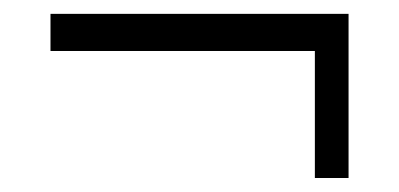

<svg xmlns="http://www.w3.org/2000/svg" viewBox="-20 -384 567 273"><path d="M475.6 -364.3V-130.9H427.7V-311.5H51.8V-364.3Z"/></svg>

Font: Crimson Pro ExtraLight
Style: Regular
Weight: 250
Designer: Jacques Le Bailly
Foundry: Baron von Fonthausen
Version: Version 1.003